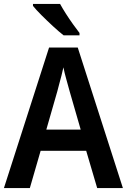

<svg xmlns="http://www.w3.org/2000/svg" viewBox="-20 -958 647 978"><path d="M475 0 419 -190H187L132 0H0L230 -716H376L606 0ZM335 -492Q328 -518 318 -553.5Q308 -589 303 -615Q299 -596 293 -572.5Q287 -549 281 -527.5Q275 -506 272 -493L216 -298H391ZM286 -938Q298 -916 315.5 -888.5Q333 -861 352 -834.5Q371 -808 385 -790V-778H304Q282 -795 251 -823.5Q220 -852 191.5 -880.5Q163 -909 148 -928V-938Z"/></svg>

Font: Noto Sans Sinhala UI SemiCondensed SemiBold
Style: Regular
Weight: 600
Width: 4
Designer: Jelle Bosma - Monotype Design Team
Foundry: Monotype Imaging Inc.
Version: Version 2.006; ttfautohint (v1.8.4.7-5d5b)